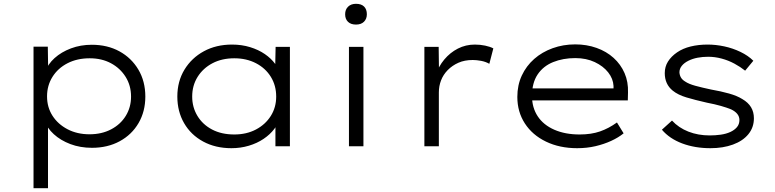

<svg xmlns="http://www.w3.org/2000/svg" viewBox="-20 -768 4067 1008"><path d="M156 220V-523H231L233 -394L218 -392Q231 -431 266.5 -463Q302 -495 352.5 -514Q403 -533 462 -533Q544 -533 607 -498.5Q670 -464 706.5 -402.5Q743 -341 743 -261Q743 -183 707.5 -122Q672 -61 608.5 -26.5Q545 8 463 8Q401 8 349.5 -11.5Q298 -31 262.5 -63.5Q227 -96 213 -135L232 -136V220ZM450 -63Q514 -63 563.5 -89Q613 -115 640.5 -160Q668 -205 668 -261Q668 -319 639.5 -364.5Q611 -410 562.5 -436Q514 -462 451 -462Q385 -462 334.5 -436Q284 -410 255.5 -364.5Q227 -319 227 -262Q227 -205 255.5 -160.5Q284 -116 334.5 -89.5Q385 -63 450 -63Z M1195 10Q1111 10 1046.5 -25Q982 -60 946.5 -121.5Q911 -183 911 -261Q911 -341 948.5 -402.5Q986 -464 1050.5 -499Q1115 -534 1198 -534Q1249 -534 1293 -520.5Q1337 -507 1370.5 -484Q1404 -461 1425 -432Q1446 -403 1449 -375L1424 -381L1427 -522H1502V0H1426V-139L1446 -150Q1442 -120 1420 -91Q1398 -62 1364 -39Q1330 -16 1286.5 -3Q1243 10 1195 10ZM1210 -62Q1274 -62 1323.5 -88Q1373 -114 1401.5 -159Q1430 -204 1430 -261Q1430 -319 1402 -364.5Q1374 -410 1324 -436Q1274 -462 1210 -462Q1145 -462 1095.5 -436Q1046 -410 1017.5 -364.5Q989 -319 989 -261Q989 -205 1016.5 -159.5Q1044 -114 1093.5 -88Q1143 -62 1210 -62Z M1812 0V-522H1888V0ZM1849 -639Q1822 -639 1807 -653.5Q1792 -668 1792 -693Q1792 -718 1807.5 -733Q1823 -748 1849 -748Q1877 -748 1891.5 -733.5Q1906 -719 1906 -693Q1906 -669 1891 -654Q1876 -639 1849 -639Z M2208 0V-522H2283L2285 -368L2268 -374Q2282 -419 2312.5 -455.5Q2343 -492 2384 -513Q2425 -534 2473 -534Q2501 -534 2527 -528.5Q2553 -523 2570 -514L2549 -433Q2530 -444 2506 -448.5Q2482 -453 2462 -453Q2419 -453 2386.5 -438.5Q2354 -424 2330.5 -400Q2307 -376 2295.5 -346Q2284 -316 2284 -283V0Z M3010 10Q2918 10 2846.5 -24.5Q2775 -59 2735.5 -120Q2696 -181 2696 -259Q2696 -321 2719.5 -371.5Q2743 -422 2784.5 -458.5Q2826 -495 2881.5 -515Q2937 -535 3000 -535Q3060 -535 3112 -516.5Q3164 -498 3201.5 -464Q3239 -430 3259 -384Q3279 -338 3277 -282L3276 -241H2759L2748 -304H3219L3201 -293V-317Q3199 -355 3173 -388Q3147 -421 3102.5 -442Q3058 -463 3000 -463Q2936 -463 2884 -442Q2832 -421 2802.5 -377Q2773 -333 2773 -264Q2773 -203 2803 -157.5Q2833 -112 2890 -87Q2947 -62 3023 -62Q3084 -62 3130 -78Q3176 -94 3219 -125L3254 -68Q3227 -46 3189 -28.5Q3151 -11 3106 -0.5Q3061 10 3010 10Z M3710 10Q3628 10 3561.5 -15Q3495 -40 3455 -87L3508 -135Q3543 -97 3594 -77Q3645 -57 3706 -57Q3736 -57 3764 -61Q3792 -65 3814 -75Q3836 -85 3849 -100.5Q3862 -116 3862 -138Q3862 -173 3818 -194Q3796 -203 3764.5 -212Q3733 -221 3691 -229Q3629 -243 3584 -256.5Q3539 -270 3512 -292Q3491 -309 3480.5 -332Q3470 -355 3470 -384Q3470 -418 3487 -445Q3504 -472 3534.5 -493Q3565 -514 3606 -524Q3647 -534 3695 -534Q3738 -534 3782.5 -524.5Q3827 -515 3867.5 -495.5Q3908 -476 3935 -449L3892 -397Q3867 -417 3835.5 -434Q3804 -451 3768.5 -460.5Q3733 -470 3698 -470Q3669 -470 3642.5 -465Q3616 -460 3594 -449Q3572 -438 3559.5 -422.5Q3547 -407 3547 -388Q3548 -373 3555 -361Q3562 -349 3577 -340Q3596 -327 3631 -317.5Q3666 -308 3713 -298Q3765 -289 3807.5 -277Q3850 -265 3877 -248Q3908 -230 3923 -205Q3938 -180 3938 -147Q3938 -99 3909 -63.5Q3880 -28 3828 -9Q3776 10 3710 10Z"/></svg>

Font: Lexend Giga Light
Style: Regular
Weight: 300
Version: Version 1.007